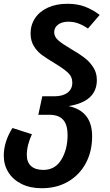

<svg xmlns="http://www.w3.org/2000/svg" viewBox="-29 -777 584 1017"><path d="M334 -215Q459 -189 459 -55Q459 25 425.5 87.5Q392 150 331.5 185Q271 220 193 220H192Q130 220 84.5 197Q39 174 15 135Q-9 96 -9 48Q-9 -26 37 -99L140 -66Q113 -7 113 44Q113 82 135.5 102.5Q158 123 201 123Q263 123 296 68.5Q329 14 329 -62Q329 -116 305.5 -142.5Q282 -169 232 -169H174L195 -267H260Q303 -267 328.5 -286Q354 -305 354 -339Q354 -371 330.5 -392.5Q307 -414 259 -443Q219 -467 193.5 -485.5Q168 -504 150.5 -532.5Q133 -561 133 -600Q133 -645 157 -681Q181 -717 225.5 -737Q270 -757 328 -757Q381 -757 421.5 -741.5Q462 -726 499 -698L437 -626Q410 -644 385.5 -653Q361 -662 333 -662Q299 -662 278.5 -646.5Q258 -631 258 -606Q258 -582 280 -563Q302 -544 348 -517Q391 -492 418 -471.5Q445 -451 464.5 -421.5Q484 -392 484 -353Q484 -239 334 -215Z"/></svg>

Font: FiraGO Medium
Style: Italic
Weight: 500
Italic angle: -8°
Designer: bBox Type GmbH
Foundry: bBox Type GmbH
Version: Version 1.001